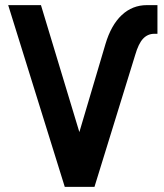

<svg xmlns="http://www.w3.org/2000/svg" viewBox="-20 -730 640 750"><path d="M233 0 12 -710H140L290 -214L392 -558Q414 -632 455.5 -671Q497 -710 554 -710H595V-598H583Q557 -598 539 -579Q521 -560 508 -515L349 0Z"/></svg>

Font: Geist Mono
Style: Bold
Weight: 700
Monospace: yes
Designer: Basement.studio, Andrés Briganti, Mateo Zaragoza
Foundry: Basement.studio, Vercel, Andrés Briganti, Guido Ferreyra, Mateo Zaragoza
Version: Version 1.500; ttfautohint (v1.8.4.7-5d5b)